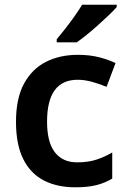

<svg xmlns="http://www.w3.org/2000/svg" viewBox="-20 -786 543 816"><path d="M300 10Q222 10 165.5 -19.5Q109 -49 78.5 -110.5Q48 -172 48 -268Q48 -368 82 -430.5Q116 -493 175 -523Q234 -553 311 -553Q362 -553 402 -542.5Q442 -532 471 -518L433 -417Q401 -430 370 -438.5Q339 -447 310 -447Q180 -447 180 -269Q180 -182 213 -139Q246 -96 308 -96Q354 -96 389.5 -107.5Q425 -119 457 -138V-27Q425 -8 389 1Q353 10 300 10ZM476 -756Q464 -742 443 -722Q422 -702 397.5 -680Q373 -658 349 -638.5Q325 -619 306 -606H221V-619Q237 -638 257 -663.5Q277 -689 296.5 -716.5Q316 -744 329 -766H476Z"/></svg>

Font: Noto Sans Kawi SemiBold
Style: Regular
Weight: 600
Designer: Fadhl Haqq
Version: Version 1.000